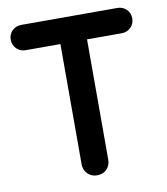

<svg xmlns="http://www.w3.org/2000/svg" viewBox="-80 -767 733 845"><g transform="rotate(-10 286.0 -345.0)"><path d="M72 -587Q48 -587 31.5 -603Q15 -619 15 -644Q15 -668 31.5 -684Q48 -700 72 -700H501Q525 -700 541.5 -684Q558 -668 558 -644Q558 -619 541.5 -603Q525 -587 501 -587ZM286 10Q261 10 244 -7Q227 -24 227 -50V-640H346V-50Q346 -24 329.5 -7Q313 10 286 10Z"/></g></svg>

Font: National Park SemiBold
Style: Regular
Weight: 600
Designer: Andrea Herstowski, Ben Hoepner
Version: Version 1.009